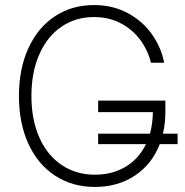

<svg xmlns="http://www.w3.org/2000/svg" viewBox="-20 -737 741 767"><path d="M689.5 -161.1H618.2Q586.9 -80.6 518.6 -35.4Q450.2 9.8 359.4 9.8Q269 9.8 200.2 -35.2Q131.3 -80.1 93.5 -162.4Q55.7 -244.6 55.7 -353.5Q55.7 -462.4 93.5 -544.7Q131.3 -627 199.2 -671.9Q267.1 -716.8 355.5 -716.8Q431.2 -716.8 491 -684.3Q550.8 -651.9 587.6 -599.1Q624.5 -546.4 635.7 -486.3H583Q571.3 -535.2 541 -576.7Q510.7 -618.2 463.1 -643.6Q415.5 -668.9 355.5 -668.9Q282.7 -668.9 226.1 -630.6Q169.4 -592.3 137.5 -520.8Q105.5 -449.2 105.5 -353.5Q105.5 -258.3 137.5 -187Q169.4 -115.7 227.1 -77.4Q284.7 -39.1 359.4 -39.1Q428.7 -39.1 481.7 -70.8Q534.7 -102.5 563 -161.1H372.1V-203.1H579.1Q589.8 -241.7 590.8 -289.1H372.1V-335H640.6V-290Q640.6 -244.6 630.9 -203.1H689.5Z"/></svg>

Font: Pretendard JP ExtraLight
Style: Regular
Weight: 200
Designer: Base glyphs from Inter by Rasmus Andersson; Hangeul glyphs from Noto Sans CJK(Source Han Sans) by Jang Soo-young and Kan
Foundry: Kil Hyung-jin
Version: Version 1.309